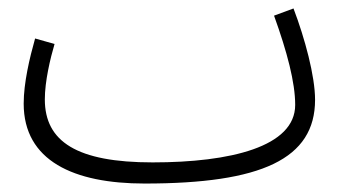

<svg xmlns="http://www.w3.org/2000/svg" viewBox="-20 -413 830 454"><path d="M322 21C598 21 725 -37 725 -177C725 -233 701 -322 674 -393L628 -376C659 -290 678 -218 678 -165C678 -66 525 -29 341 -29C162 -29 86 -78 86 -178C86 -221 99 -275 109 -309L63 -322C50 -276 36 -217 36 -168C36 -33 154 21 322 21Z"/></svg>

Font: Noto Sans Arabic UI Cn Lt
Style: Regular
Weight: 300
Width: 3
Designer: Monotype Design Team, Nadine Chahine and Nizar Qandah
Foundry: Monotype Imaging Inc.
Version: Version 2.010